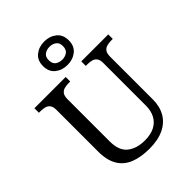

<svg xmlns="http://www.w3.org/2000/svg" viewBox="-273 -1116 1263 1263"><g transform="rotate(-45 358.5 -484.5)"><path d="M362 10Q283 10 226.5 -12.5Q170 -35 140 -85Q110 -135 110 -216V-604Q110 -634 98.5 -648.5Q87 -663 68.5 -667.5Q50 -672 28 -672H15V-714H306V-672H293Q271 -672 252 -667Q233 -662 222 -647Q211 -632 211 -600V-210Q211 -123 258 -86.5Q305 -50 378 -50Q436 -50 473 -70Q510 -90 528 -125.5Q546 -161 546 -206V-604Q546 -634 534.5 -648.5Q523 -663 504.5 -667.5Q486 -672 464 -672H451V-714H702V-672H689Q667 -672 648 -667Q629 -662 618 -647Q607 -632 607 -600V-204Q607 -138 579 -90Q551 -42 496.5 -16Q442 10 362 10ZM371 -761Q321 -761 286 -789Q251 -817 251 -870Q251 -923 286 -951Q321 -979 371 -979Q421 -979 456 -951Q491 -923 491 -870Q491 -817 456 -789Q421 -761 371 -761ZM371 -810Q398 -810 417.5 -824Q437 -838 437 -870Q437 -902 417.5 -916Q398 -930 371 -930Q344 -930 324.5 -916Q305 -902 305 -870Q305 -838 324.5 -824Q344 -810 371 -810Z"/></g></svg>

Font: Noto Serif Bengali
Style: Regular
Weight: 400
Designer: Juan Bruce, Universal Thirst, Indian Type Foundry and the Monotype Design Team.
Foundry: Monotype Imaging Inc.
Version: Version 2.003